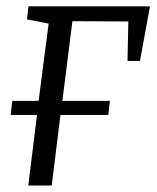

<svg xmlns="http://www.w3.org/2000/svg" viewBox="-20 -574 486 594"><path d="M68 -554.5H444L413 -385.5H374.5L377 -507.5L204 -508.5L173 -262H320L315 -218.5H167L140 0H67.5L94.5 -218.5H13L18 -262H99.5L130.5 -501L63.5 -514Z"/></svg>

Font: Merriweather Light
Style: Italic
Weight: 300
Italic angle: -7.8°
Designer: Eben Sorkin
Foundry: Eben Sorkin
Version: Version 2.101